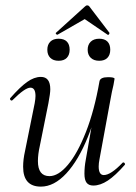

<svg xmlns="http://www.w3.org/2000/svg" viewBox="-20 -681 505 714"><path d="M66 -61Q66 -88 73 -119L109 -297Q112 -314 112 -324Q112 -355 93 -355Q73 -355 27 -309Q25 -307 23 -307Q20 -307 18 -310.5Q16 -314 19 -317Q54 -357 80.5 -376Q107 -395 132 -395Q167 -395 167 -349Q167 -334 160 -297L128 -138Q121 -107 121 -82Q121 -26 164 -26Q197 -26 232.5 -68Q268 -110 299.5 -190Q331 -270 350 -379L363 -378Q343 -262 307.5 -173.5Q272 -85 226.5 -36Q181 13 132 13Q66 13 66 -61ZM294 -35Q294 -61 299 -87L350 -379Q353 -394 382 -394Q406 -394 406 -388L402 -365Q396 -341 391 -312L350 -89Q347 -74 347 -62Q347 -30 366 -30Q392 -30 436 -76Q437 -77 439 -77Q442 -77 444 -73.5Q446 -70 444 -68Q409 -28 381 -9.5Q353 9 327 9Q310 9 302 -1.5Q294 -12 294 -35ZM306 -496Q306 -515 317.5 -526Q329 -537 349 -537Q369 -537 379.5 -526.5Q390 -516 390 -496Q390 -477 379.5 -466Q369 -455 349 -455Q329 -455 317.5 -466Q306 -477 306 -496ZM156 -496Q156 -515 167 -526Q178 -537 198 -537Q218 -537 228.5 -526.5Q239 -516 239 -496Q239 -477 228.5 -466Q218 -455 198 -455Q178 -455 167 -466Q156 -477 156 -496ZM188 -559 295 -656Q300 -661 304 -661Q310 -661 313 -656L387 -559V-558Q387 -555 384.5 -552.5Q382 -550 380 -552L295 -610L194 -552Q192 -551 189 -554Q186 -557 188 -559Z"/></svg>

Font: Cormorant Garamond
Style: Italic
Weight: 400
Italic angle: -10°
Designer: Christian Thalmann (Catharsis Fonts)
Foundry: Catharsis Fonts
Version: Version 4.000